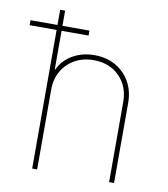

<svg xmlns="http://www.w3.org/2000/svg" viewBox="-109 -796 759 866"><g transform="rotate(10 270.5 -363.5)"><path d="M119.3 -366.5V0H96.6V-727.3H119.3V-458.8H122.2Q141.3 -501.4 185.2 -527Q229 -552.6 285.5 -552.6Q340.2 -552.6 382.1 -528.8Q424 -505 447.8 -463.1Q471.6 -421.2 471.6 -366.5V0H448.9V-366.5Q448.9 -438.9 403.4 -484.4Q358 -529.8 285.5 -529.8Q237.2 -529.8 199.8 -508.9Q162.3 -487.9 140.8 -451Q119.3 -414.1 119.3 -366.5ZM-27 -634.9V-657.7H242.9V-634.9Z"/></g></svg>

Font: Inter Thin BETA
Style: Regular
Weight: 100
Designer: Rasmus Andersson
Foundry: rsms
Version: Version 3.011;git-f93a4a705